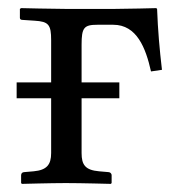

<svg xmlns="http://www.w3.org/2000/svg" viewBox="-20 -451 442 473"><path d="M181 -248V-341C181 -383 187 -390 220 -390H259C317 -390 339 -333 352 -275L379 -279C373 -330 369 -376 367 -429L365 -431C365 -431 290 -429 260 -429H144C114 -429 32 -431 32 -431L29 -429V-407C29 -404 31 -402 35 -402L65 -400C100 -398 106 -390 106 -352V-248H21V-209H106V-74C106 -45 95 -32 63 -29L40 -27C35 -27 32 -24 32 -19V0L34 2C34 2 106 0 142 0C181 0 253 2 253 2L255 0V-19C255 -24 251 -27 247 -27L224 -29C190 -32 181 -45 181 -74V-209H274V-248Z"/></svg>

Font: Libertinus Serif Display
Style: Regular
Weight: 400
Designer: Philipp H. Poll, Khaled Hosny
Foundry: Caleb Maclennan
Version: Version 7.050;RELEASE